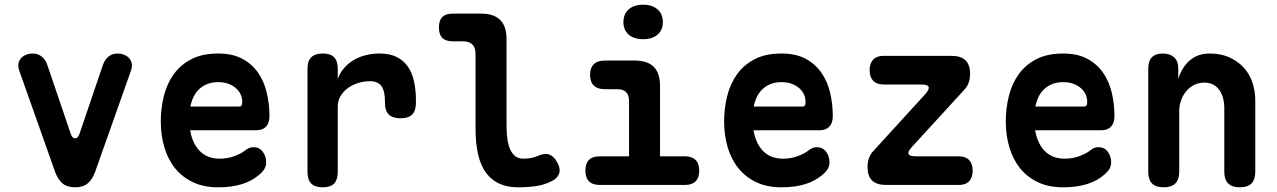

<svg xmlns="http://www.w3.org/2000/svg" viewBox="-20 -788 5440 818"><path d="M61 -490Q56 -506 59 -519Q62 -532 70.5 -541Q79 -550 92 -555Q105 -560 119 -560Q141 -560 157 -547.5Q173 -535 181 -513L282 -216Q288 -199 300 -199Q312 -199 318 -216L419 -513Q427 -535 443 -547.5Q459 -560 481 -560Q495 -560 508 -555Q521 -550 529.5 -541Q538 -532 541 -519Q544 -506 539 -490L385 -55Q373 -23 353.5 -6.5Q334 10 300 10Q266 10 246.5 -6.5Q227 -23 215 -55Z M1060 -161Q1085 -161 1099.5 -141.5Q1114 -122 1114 -97Q1114 -83 1108 -71Q1102 -59 1085 -44Q1070 -31 1052 -21Q1034 -11 1012 -4Q990 3 964.5 6.5Q939 10 909 10Q848 10 802.5 -11.5Q757 -33 726.5 -70.5Q696 -108 680.5 -159.5Q665 -211 665 -271Q665 -326 678 -378.5Q691 -431 720 -471.5Q749 -512 795.5 -536Q842 -560 909 -560Q970 -560 1011.5 -538Q1053 -516 1079 -479Q1105 -442 1116.5 -393.5Q1128 -345 1128 -293Q1128 -264 1113.5 -248.5Q1099 -233 1071 -233H790Q796 -200 808 -177Q820 -154 836.5 -139.5Q853 -125 873 -118.5Q893 -112 915 -112Q951 -112 980.5 -123.5Q1010 -135 1023 -146Q1033 -154 1041.5 -157.5Q1050 -161 1060 -161ZM999 -334Q1005 -334 1008.5 -338Q1012 -342 1012 -354Q1012 -370 1005.5 -385Q999 -400 985.5 -412Q972 -424 953 -431Q934 -438 909 -438Q884 -438 864.5 -430.5Q845 -423 830 -409.5Q815 -396 805.5 -377Q796 -358 791 -334Z M1355 10Q1321 10 1305.5 -6.5Q1290 -23 1290 -56V-495Q1290 -528 1306 -544Q1322 -560 1355 -560Q1388 -560 1403.5 -544Q1419 -528 1419 -495V-452Q1428 -477 1445 -497Q1462 -517 1485 -531Q1508 -545 1536.5 -552.5Q1565 -560 1597 -560Q1640 -560 1669.5 -545.5Q1699 -531 1717.5 -504.5Q1736 -478 1744 -441Q1752 -404 1752 -361V-350Q1752 -316 1736 -300Q1720 -284 1686 -284Q1653 -284 1636.5 -300Q1620 -316 1620 -350V-355Q1620 -373 1617.5 -388.5Q1615 -404 1608.5 -416Q1602 -428 1589 -435Q1576 -442 1556 -442Q1531 -442 1506.5 -434.5Q1482 -427 1462.5 -413Q1443 -399 1431 -379Q1419 -359 1419 -335V-56Q1419 -23 1404 -6.5Q1389 10 1355 10Z M2138 -256Q2138 -181 2156 -146.5Q2174 -112 2209 -112Q2225 -112 2240.5 -114.5Q2256 -117 2272 -124Q2301 -137 2320.5 -129.5Q2340 -122 2353 -98Q2369 -71 2362.5 -50Q2356 -29 2332 -17Q2299 0 2263 5Q2227 10 2187 10Q2143 10 2109.5 -4.5Q2076 -19 2052.5 -49.5Q2029 -80 2017.5 -127.5Q2006 -175 2006 -240V-558Q2006 -585 1992.5 -598.5Q1979 -612 1952 -612H1909Q1879 -612 1864.5 -626.5Q1850 -641 1850 -671Q1850 -701 1864.5 -715.5Q1879 -730 1909 -730H2030Q2084 -730 2111 -703Q2138 -676 2138 -622Z M2899 -122Q2928 -122 2943.5 -106.5Q2959 -91 2959 -61Q2959 -31 2943.5 -15.5Q2928 0 2898 0H2535Q2505 0 2489.5 -15.5Q2474 -31 2474 -61Q2474 -91 2489 -106.5Q2504 -122 2534 -122H2660V-357Q2660 -383 2647.5 -395.5Q2635 -408 2610 -408H2557Q2526 -408 2510 -423.5Q2494 -439 2494 -469Q2494 -499 2510 -514.5Q2526 -530 2557 -530H2684Q2739 -530 2765.5 -503Q2792 -476 2792 -422V-122ZM2720 -621Q2681 -621 2658.5 -640.5Q2636 -660 2636 -694Q2636 -728 2658.5 -748Q2681 -768 2720 -768Q2759 -768 2781.5 -748Q2804 -728 2804 -694Q2804 -660 2781.5 -640.5Q2759 -621 2720 -621Z M3460 -161Q3485 -161 3499.5 -141.5Q3514 -122 3514 -97Q3514 -83 3508 -71Q3502 -59 3485 -44Q3470 -31 3452 -21Q3434 -11 3412 -4Q3390 3 3364.5 6.5Q3339 10 3309 10Q3248 10 3202.5 -11.5Q3157 -33 3126.5 -70.5Q3096 -108 3080.5 -159.5Q3065 -211 3065 -271Q3065 -326 3078 -378.5Q3091 -431 3120 -471.5Q3149 -512 3195.5 -536Q3242 -560 3309 -560Q3370 -560 3411.5 -538Q3453 -516 3479 -479Q3505 -442 3516.5 -393.5Q3528 -345 3528 -293Q3528 -264 3513.5 -248.5Q3499 -233 3471 -233H3190Q3196 -200 3208 -177Q3220 -154 3236.5 -139.5Q3253 -125 3273 -118.5Q3293 -112 3315 -112Q3351 -112 3380.5 -123.5Q3410 -135 3423 -146Q3433 -154 3441.5 -157.5Q3450 -161 3460 -161ZM3399 -334Q3405 -334 3408.5 -338Q3412 -342 3412 -354Q3412 -370 3405.5 -385Q3399 -400 3385.5 -412Q3372 -424 3353 -431Q3334 -438 3309 -438Q3284 -438 3264.5 -430.5Q3245 -423 3230 -409.5Q3215 -396 3205.5 -377Q3196 -358 3191 -334Z M3755 0Q3715 0 3695.5 -19Q3676 -38 3676 -77Q3676 -98 3682.5 -115.5Q3689 -133 3703 -147L3923 -388Q3930 -396 3933.5 -402.5Q3937 -409 3937 -414Q3937 -421 3929 -424.5Q3921 -428 3905 -428H3744Q3715 -428 3700 -444Q3685 -460 3685 -489Q3685 -518 3700 -534Q3715 -550 3744 -550H4034Q4074 -550 4093.5 -531Q4113 -512 4113 -473Q4113 -452 4106.5 -434.5Q4100 -417 4086 -403L3865 -162Q3858 -154 3854 -147.5Q3850 -141 3850 -136Q3850 -129 3858 -125.5Q3866 -122 3882 -122H4065Q4094 -122 4109 -106Q4124 -90 4124 -61Q4124 -32 4109 -16Q4094 0 4065 0Z M4660 -161Q4685 -161 4699.5 -141.5Q4714 -122 4714 -97Q4714 -83 4708 -71Q4702 -59 4685 -44Q4670 -31 4652 -21Q4634 -11 4612 -4Q4590 3 4564.5 6.5Q4539 10 4509 10Q4448 10 4402.5 -11.5Q4357 -33 4326.5 -70.5Q4296 -108 4280.5 -159.5Q4265 -211 4265 -271Q4265 -326 4278 -378.5Q4291 -431 4320 -471.5Q4349 -512 4395.5 -536Q4442 -560 4509 -560Q4570 -560 4611.5 -538Q4653 -516 4679 -479Q4705 -442 4716.5 -393.5Q4728 -345 4728 -293Q4728 -264 4713.5 -248.5Q4699 -233 4671 -233H4390Q4396 -200 4408 -177Q4420 -154 4436.5 -139.5Q4453 -125 4473 -118.5Q4493 -112 4515 -112Q4551 -112 4580.5 -123.5Q4610 -135 4623 -146Q4633 -154 4641.5 -157.5Q4650 -161 4660 -161ZM4599 -334Q4605 -334 4608.5 -338Q4612 -342 4612 -354Q4612 -370 4605.5 -385Q4599 -400 4585.5 -412Q4572 -424 4553 -431Q4534 -438 4509 -438Q4484 -438 4464.5 -430.5Q4445 -423 4430 -409.5Q4415 -396 4405.5 -377Q4396 -358 4391 -334Z M5004 -56Q5004 -23 4987.5 -6.5Q4971 10 4938 10Q4904 10 4888 -6.5Q4872 -23 4872 -56V-495Q4872 -528 4887.5 -544Q4903 -560 4934 -560Q4964 -560 4982 -544Q5000 -528 5000 -495V-452Q5016 -503 5050 -531.5Q5084 -560 5134 -560Q5180 -560 5215.5 -544.5Q5251 -529 5276.5 -502.5Q5302 -476 5315 -439Q5328 -402 5328 -359V-56Q5328 -23 5312 -6.5Q5296 10 5262 10Q5229 10 5212.5 -6.5Q5196 -23 5196 -56V-331Q5196 -350 5191 -369Q5186 -388 5176 -403Q5166 -418 5150 -427Q5134 -436 5111 -436Q5087 -436 5067 -426Q5047 -416 5033 -398.5Q5019 -381 5011.5 -359.5Q5004 -338 5004 -315Z"/></svg>

Font: Maple Mono
Style: Bold
Weight: 700
Monospace: yes
Designer: subframe7536
Version: Version 7.200